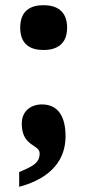

<svg xmlns="http://www.w3.org/2000/svg" viewBox="-20 -567 338 741"><path d="M148 -374C197 -374 239 -395 239 -460C239 -526 197 -547 148 -547C98 -547 58 -526 58 -460C58 -395 98 -374 148 -374ZM54 97V154C184 119 233 44 233 -41C233 -116 205 -164 142 -164C100 -164 64 -139 64 -90C64 0 133 -11 133 25C133 63 104 76 54 97Z"/></svg>

Font: Noto Serif Georgian SemiCondensed Black
Style: Regular
Weight: 900
Width: 4
Designer: Monotype Design Team, Akaki Razmadze
Foundry: Google LLC
Version: Version 2.003